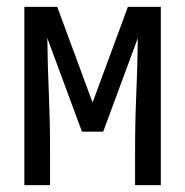

<svg xmlns="http://www.w3.org/2000/svg" viewBox="-20 -540 540 560"><path d="M51 0V-520H147L250 -241L353 -520H449V0H374V-104Q374 -185 377.5 -266.5Q381 -348 382 -429L281 -156H219L118 -429Q119 -348 122.5 -266.5Q126 -185 126 -104V0Z"/></svg>

Font: Iosevka srxl
Style: Regular
Weight: 400
Monospace: yes
Designer: Belleve Invis
Foundry: Belleve Invis
Version: Version 33.0.1; ttfautohint (v1.8.3)